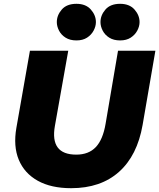

<svg xmlns="http://www.w3.org/2000/svg" viewBox="-20 -976 835 1007"><path d="M599 -710H795L728 -321Q700 -160 604 -74.5Q508 11 353 11Q248 11 178 -28Q108 -67 78.5 -138Q49 -209 66 -306L137 -710H338L268 -316Q241 -165 380 -165Q445 -165 482.5 -204.5Q520 -244 534 -328ZM610 -764Q576 -764 553 -778.5Q530 -793 518.5 -815.5Q507 -838 507 -860Q507 -896 533 -926Q559 -956 610 -956Q659 -956 685.5 -926Q712 -896 712 -860Q712 -838 700 -815.5Q688 -793 665.5 -778.5Q643 -764 610 -764ZM381 -764Q347 -764 324 -778.5Q301 -793 289.5 -815.5Q278 -838 278 -860Q278 -896 304 -926Q330 -956 381 -956Q430 -956 456.5 -926Q483 -896 483 -860Q483 -838 471 -815.5Q459 -793 436.5 -778.5Q414 -764 381 -764Z"/></svg>

Font: Livvic Black
Style: Italic
Weight: 900
Italic angle: -10°
Designer: Jacques Le Bailly, Baron von Fonthausen
Version: Version 1.001; ttfautohint (v1.8.2)